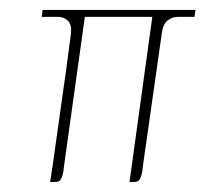

<svg xmlns="http://www.w3.org/2000/svg" viewBox="-20 -361 432 387"><path d="M66 -341H374L372 -327H339Q326 -327 317 -319Q308 -311 306 -293L268 -26Q267 -14 265 -7.5Q263 -1 260.5 2Q258 5 253.5 5.5Q249 6 241 6L287 -327H151L109 -26Q108 -14 106 -7.5Q104 -1 101.5 2Q99 5 94 5.5Q89 6 81 6Q87 -32 92 -69Q97 -106 102.5 -143.5Q108 -181 113 -218Q118 -255 123 -293Q125 -311 117 -319Q109 -327 97 -327H64Z"/></svg>

Font: Genos Thin
Style: Italic
Weight: 100
Italic angle: -8°
Designer: Robert E. Leuschke
Foundry: Robert E. Leuschke
Version: Version 1.010